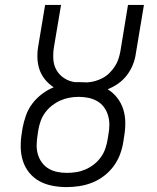

<svg xmlns="http://www.w3.org/2000/svg" viewBox="-20 -755 640 783"><path d="M251 8Q222 8 193.5 2.5Q165 -3 141 -16Q117 -29 99.5 -50.5Q82 -72 73.5 -98.5Q65 -125 64.5 -154.5Q64 -184 69 -213L72 -233Q77 -259 86 -284.5Q95 -310 111.5 -332Q128 -354 151 -371.5Q174 -389 199 -399Q179 -412 163.5 -431Q148 -450 140.5 -473Q133 -496 132.5 -521.5Q132 -547 137 -573L164 -735H229L200 -563Q196 -538 197.5 -513.5Q199 -489 210.5 -469Q222 -449 242 -436Q262 -423 286 -420Q286 -420 286 -420Q286 -420 286 -420Q290 -420 295 -420Q300 -420 304 -420Q312 -420 320 -419.5Q328 -419 335 -419Q352 -420 368 -424.5Q384 -429 399 -437Q414 -445 426.5 -457.5Q439 -470 448.5 -484.5Q458 -499 463 -514.5Q468 -530 471 -546L502 -735H567L534 -537Q531 -514 522 -491.5Q513 -469 498 -449Q483 -429 462.5 -414.5Q442 -400 419 -391Q442 -377 458.5 -355.5Q475 -334 483 -308Q491 -282 491 -253.5Q491 -225 486 -197L483 -177Q479 -151 469.5 -125.5Q460 -100 443.5 -77.5Q427 -55 404 -37.5Q381 -20 355.5 -10Q330 0 303.5 4Q277 8 251 8ZM252 -50Q272 -50 291 -53Q310 -56 328.5 -64Q347 -72 363 -84.5Q379 -97 391 -113.5Q403 -130 409.5 -149Q416 -168 419 -187L422 -206Q426 -226 426 -246Q426 -266 420.5 -284.5Q415 -303 404 -318Q393 -333 376.5 -342.5Q360 -352 340.5 -356Q321 -360 301 -360Q282 -360 263 -356.5Q244 -353 226 -345Q208 -337 192 -324.5Q176 -312 164 -295.5Q152 -279 145.5 -260.5Q139 -242 136 -223L133 -203Q130 -184 129.5 -164Q129 -144 134.5 -125.5Q140 -107 151 -92Q162 -77 178 -67.5Q194 -58 213 -54Q232 -50 252 -50Z"/></svg>

Font: Iosevka Curly Slab LtExObl
Style: Regular
Weight: 300
Width: 7
Italic angle: -9°
Monospace: yes
Designer: Belleve Invis
Foundry: Belleve Invis
Version: Version 11.1.0; ttfautohint (v1.8.3)